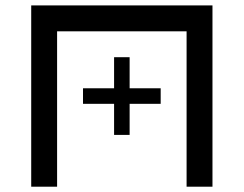

<svg xmlns="http://www.w3.org/2000/svg" viewBox="-20 -704 919 724"><path d="M97.7 -683.6H781.2V0H683.6V-585.9H195.3V0H97.7ZM468.8 -312.5V-195.3H410.2V-312.5H293V-371.1H410.2V-488.3H468.8V-371.1H585.9V-312.5Z"/></svg>

Font: BabelStone Pigpen
Style: Regular
Weight: 400
Designer: Andrew West
Foundry: BabelStone
Version: Version 1.02 November 6, 2013